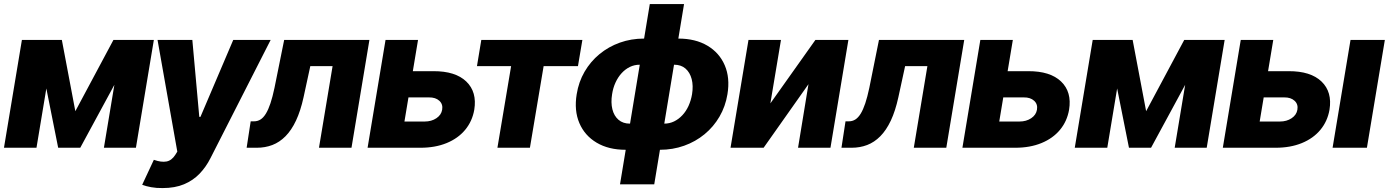

<svg xmlns="http://www.w3.org/2000/svg" viewBox="-25 -748 7031 972"><path d="M356.4 -185.1 549.3 -545.9H677.2L381.3 0H269.5L160.6 -545.9H288.1ZM250.5 -545.9 159.7 0H-4.9L85.9 -545.9ZM501 0 591.8 -545.9H753.9L663.1 0Z M798.3 204.1Q767.1 204.6 740.2 199.7Q713.4 194.8 694.8 187.5L753.9 61L756.8 62Q791.5 74.2 817.6 69.6Q843.8 64.9 862.3 36.1L872.6 19.5L772.5 -545.9H948.7L983.9 -156.2H989.7L1155.8 -545.9H1345.2L1040.5 52.7Q1018.1 97.2 985.4 131.3Q952.6 165.5 906.7 184.8Q860.8 204.1 798.3 204.1Z M1223.6 0 1244.1 -133.8H1261.2Q1279.3 -133.8 1293.9 -143.1Q1308.6 -152.3 1321 -172.6Q1333.5 -192.9 1344.2 -225.1Q1355 -257.3 1364.7 -303.7L1413.6 -545.9H1845.2L1754.4 0H1589.8L1658.7 -413.1H1545.9L1511.7 -255.4Q1496.6 -186.5 1473.6 -137.7Q1450.7 -88.9 1420.4 -58.3Q1390.1 -27.8 1353.8 -13.9Q1317.4 0 1274.9 0Z M2002.9 -387.7H2168.5Q2280.8 -388.2 2335.7 -335.2Q2390.6 -282.2 2376 -192.4Q2365.7 -133.8 2329.8 -90.6Q2293.9 -47.4 2236.1 -23.7Q2178.2 0 2103 0H1835.9L1926.8 -545.9H2091.3L2022.5 -132.8H2125Q2159.2 -132.8 2184.1 -149.4Q2209 -166 2213.4 -192.4Q2218.3 -220.2 2199.2 -237.8Q2180.2 -255.4 2146.5 -254.9H1981Z M2389.6 -413.1 2411.6 -545.9H2923.3L2900.9 -413.1H2727.1L2657.7 0H2493.2L2562.5 -413.1Z M3113.8 185.1 3264.6 -727.5H3438L3287.1 185.1ZM3142.1 10.3Q3056.2 10.3 2995.6 -25.6Q2935.1 -61.5 2908 -125Q2880.9 -188.5 2894.5 -271Q2904.3 -333 2934.3 -384.8Q2964.4 -436.5 3010 -474.1Q3055.7 -511.7 3113 -532.2Q3170.4 -552.7 3235.8 -552.7H3264.6L3170.9 10.3ZM3163.6 -122.1H3181.2L3231.4 -420.4H3213.9Q3187 -420.4 3163.8 -409.2Q3140.6 -397.9 3122.1 -377.7Q3103.5 -357.4 3091.1 -330.3Q3078.6 -303.2 3073.7 -271Q3066.9 -228.5 3075.2 -194.8Q3083.5 -161.1 3106.2 -141.6Q3128.9 -122.1 3163.6 -122.1ZM3315.4 10.3H3286.6L3380.4 -552.7H3409.2Q3495.6 -552.7 3556.2 -516.8Q3616.7 -481 3644 -417.5Q3671.4 -354 3657.7 -271Q3647.5 -209 3617.4 -157.5Q3587.4 -106 3541.7 -68.4Q3496.1 -30.8 3438.5 -10.3Q3380.9 10.3 3315.4 10.3ZM3337.4 -122.1Q3364.3 -122.1 3387.5 -133.3Q3410.6 -144.5 3429.4 -164.6Q3448.2 -184.6 3460.7 -211.9Q3473.1 -239.3 3478.5 -271Q3485.4 -314 3476.6 -347.7Q3467.8 -381.3 3445.3 -400.9Q3422.9 -420.4 3387.7 -420.4H3370.1L3319.8 -122.1Z M3875 -224.6 4103 -545.9H4270L4179.2 0H4015.1L4067.9 -321.8L3840.8 0H3673.3L3764.2 -545.9H3928.7Z M4234.9 0 4255.4 -133.8H4272.5Q4290.5 -133.8 4305.2 -143.1Q4319.8 -152.3 4332.3 -172.6Q4344.7 -192.9 4355.5 -225.1Q4366.2 -257.3 4376 -303.7L4424.8 -545.9H4856.4L4765.6 0H4601.1L4669.9 -413.1H4557.1L4522.9 -255.4Q4507.8 -186.5 4484.9 -137.7Q4461.9 -88.9 4431.6 -58.3Q4401.4 -27.8 4365 -13.9Q4328.6 0 4286.1 0Z M5014.2 -387.7H5179.7Q5292 -388.2 5346.9 -335.2Q5401.9 -282.2 5387.2 -192.4Q5377 -133.8 5341.1 -90.6Q5305.2 -47.4 5247.3 -23.7Q5189.5 0 5114.3 0H4847.2L4938 -545.9H5102.5L5033.7 -132.8H5136.2Q5170.4 -132.8 5195.3 -149.4Q5220.2 -166 5224.6 -192.4Q5229.5 -220.2 5210.4 -237.8Q5191.4 -255.4 5157.7 -254.9H4992.2Z M5777.3 -185.1 5970.2 -545.9H6098.1L5802.2 0H5690.4L5581.5 -545.9H5709ZM5671.4 -545.9 5580.6 0H5416L5506.8 -545.9ZM5921.9 0 6012.7 -545.9H6174.8L6084 0Z M6332.5 -387.7H6498Q6610.4 -388.2 6665.3 -335.2Q6720.2 -282.2 6705.6 -192.4Q6695.3 -133.8 6659.4 -90.6Q6623.5 -47.4 6565.7 -23.7Q6507.8 0 6432.6 0H6165.5L6256.3 -545.9H6420.9L6352.1 -132.8H6454.6Q6488.8 -132.8 6513.7 -149.4Q6538.6 -166 6543 -192.4Q6547.9 -220.2 6528.8 -237.8Q6509.8 -255.4 6476.1 -254.9H6310.5ZM6721.2 0 6812 -545.9H6985.8L6895 0Z"/></svg>

Font: Inter Tight ExtraBold
Style: Italic
Weight: 800
Italic angle: -9.39999°
Designer: Rasmus Andersson
Foundry: rsms
Version: Version 3.004